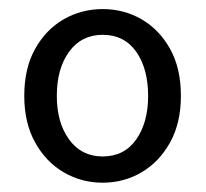

<svg xmlns="http://www.w3.org/2000/svg" viewBox="-20 -829 447 417"><path d="M203 -432.2Q157.1 -432.2 118.3 -454.8Q79.6 -477.4 56.2 -519.8Q32.7 -562.1 32.7 -620.7Q32.7 -680.7 56.2 -722.7Q79.6 -764.8 118.3 -787.1Q157.1 -809.3 203 -809.3Q249 -809.3 287.5 -787.1Q326 -764.8 349.5 -722.7Q372.9 -680.7 372.9 -620.7Q372.9 -562.1 349.5 -519.8Q326 -477.4 287.5 -454.8Q249 -432.2 203 -432.2ZM203 -489.2Q249.7 -489.2 275.7 -525.9Q301.7 -562.7 301.7 -620.7Q301.7 -680.1 275.7 -716.8Q249.7 -753.4 203 -753.4Q157 -753.4 130.2 -716.8Q103.4 -680.1 103.4 -620.7Q103.4 -562.7 130.2 -525.9Q157 -489.2 203 -489.2Z"/></svg>

Font: Noto Sans TC Thin
Style: Regular
Weight: 100
Designer: Ryoko NISHIZUKA 西塚涼子 (kana, bopomofo & ideographs); Paul D. Hunt (Latin, Greek & Cyrillic); Sandoll Communications 산돌커뮤니
Foundry: Adobe
Version: Version 2.004-H2;hotconv 1.0.118;makeotfexe 2.5.65603